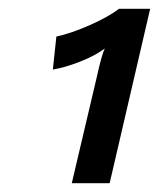

<svg xmlns="http://www.w3.org/2000/svg" viewBox="-20 -749 361 436"><path d="M143 -333 200 -575Q211 -625 218 -639Q197 -623 163 -609.5Q129 -596 100 -591L108 -666Q141 -673 184 -692Q227 -711 250 -729H321L229 -333Z"/></svg>

Font: Elaine Sans Medium
Style: Italic
Weight: 500
Italic angle: -13°
Designer: Wei Huang
Foundry: Wei Huang
Version: Version 2.001;December 24, 2019;FontCreator 12.0.0.2547 64-b